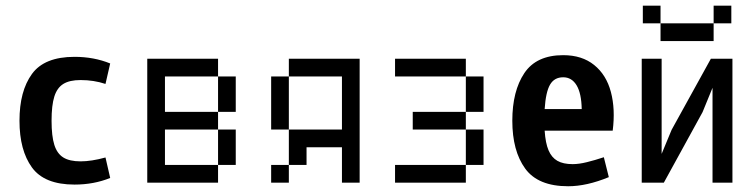

<svg xmlns="http://www.w3.org/2000/svg" viewBox="-20 -645 2665 678"><path d="M352.5 -348.6Q311.5 -362.3 264.6 -362.3Q225.6 -362.3 203.6 -348.6Q181.6 -335 171.9 -304.2Q162.1 -273.4 162.1 -218.8Q162.1 -164.1 171.9 -133.3Q181.6 -102.5 203.6 -88.9Q225.6 -75.2 264.6 -75.2Q302.7 -75.2 352.5 -88.9L369.1 -16.6Q311.5 6.8 243.2 6.8Q136.7 6.8 92.8 -53.7Q48.8 -114.3 48.8 -218.8Q48.8 -323.2 92.8 -383.8Q136.7 -444.3 243.2 -444.3Q311.5 -444.3 369.1 -420.9Z M562.5 -437.5V-375H500V-437.5ZM562.5 -375V-312.5H500V-375ZM625 -62.5V0H562.5V-62.5ZM562.5 -62.5V0H500V-62.5ZM562.5 -125V-62.5H500V-125ZM562.5 -187.5V-125H500V-187.5ZM562.5 -250V-187.5H500V-250ZM562.5 -312.5V-250H500V-312.5ZM687.5 -62.5V0H625V-62.5ZM750 -62.5V0H687.5V-62.5ZM812.5 -125V-62.5H750V-125ZM625 -437.5V-375H562.5V-437.5ZM687.5 -437.5V-375H625V-437.5ZM750 -437.5V-375H687.5V-437.5ZM812.5 -375V-312.5H750V-375ZM812.5 -312.5V-250H750V-312.5ZM812.5 -187.5V-125H750V-187.5ZM625 -250V-187.5H562.5V-250ZM687.5 -250V-187.5H625V-250ZM750 -250V-187.5H687.5V-250Z M1250 -62.5V0H1187.5V-62.5ZM1250 -125V-62.5H1187.5V-125ZM1250 -187.5V-125H1187.5V-187.5ZM1250 -250V-187.5H1187.5V-250ZM1250 -312.5V-250H1187.5V-312.5ZM1250 -375V-312.5H1187.5V-375ZM1250 -437.5V-375H1187.5V-437.5ZM1187.5 -437.5V-375H1125V-437.5ZM1125 -437.5V-375H1062.5V-437.5ZM1062.5 -437.5V-375H1000V-437.5ZM1000 -375V-312.5H937.5V-375ZM1000 -312.5V-250H937.5V-312.5ZM1000 -62.5V0H937.5V-62.5ZM1000 -250V-187.5H937.5V-250ZM1187.5 -187.5V-125H1125V-187.5ZM1125 -187.5V-125H1062.5V-187.5ZM1062.5 -187.5V-125H1000V-187.5ZM1062.5 -125V-62.5H1000V-125Z M1625 -62.5V0H1562.5V-62.5ZM1562.5 -62.5V0H1500V-62.5ZM1500 -62.5V0H1437.5V-62.5ZM1500 -437.5V-375H1437.5V-437.5ZM1562.5 -437.5V-375H1500V-437.5ZM1625 -437.5V-375H1562.5V-437.5ZM1500 -250V-187.5H1437.5V-250ZM1562.5 -250V-187.5H1500V-250ZM1625 -250V-187.5H1562.5V-250ZM1687.5 -375V-312.5H1625V-375ZM1687.5 -312.5V-250H1625V-312.5ZM1687.5 -187.5V-125H1625V-187.5ZM1687.5 -125V-62.5H1625V-125ZM1437.5 -62.5V0H1375V-62.5ZM1437.5 -437.5V-375H1375V-437.5Z M1986.3 12.7Q1879.9 12.7 1834.5 -49.8Q1789.1 -112.3 1789.1 -218.8Q1789.1 -323.2 1831.5 -386.7Q1874 -450.2 1968.8 -450.2Q2035.2 -450.2 2078.1 -415.5Q2121.1 -380.9 2137.2 -320.3Q2153.3 -259.8 2143.6 -183.6H1903.3Q1906.2 -139.6 1917 -114.3Q1927.7 -88.9 1948.2 -77.1Q1968.8 -65.4 2002 -65.4Q2024.4 -65.4 2052.2 -72.3Q2080.1 -79.1 2112.3 -89.8L2129.9 -19.5Q2051.8 12.7 1986.3 12.7ZM2034.2 -259.8Q2033.2 -315.4 2016.1 -343.8Q1999 -372.1 1968.8 -372.1Q1937.5 -372.1 1922.4 -346.2Q1907.2 -320.3 1903.3 -259.8Z M2246.1 -437.5H2316.4V-101.6L2351.6 -186.5L2490.2 -437.5H2566.4V0H2496.1V-335L2460.9 -249L2324.2 0H2246.1ZM2375 -562.5V-500H2312.5V-562.5ZM2437.5 -562.5V-500H2375V-562.5ZM2500 -562.5V-500H2437.5V-562.5ZM2562.5 -625V-562.5H2500V-625ZM2312.5 -625V-562.5H2250V-625Z"/></svg>

Font: Sudo Variable
Style: Regular
Weight: 400
Monospace: yes
Designer: Jens Kutilek
Foundry: Jens Kutilek
Version: Version 0.040